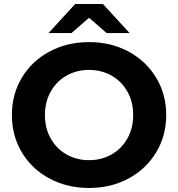

<svg xmlns="http://www.w3.org/2000/svg" viewBox="-20 -921 884 953"><path d="M39 -350Q39 -453 88.5 -535.5Q138 -618 225.5 -665Q313 -712 422 -712Q531 -712 618 -665Q705 -618 755 -535.5Q805 -453 805 -350Q805 -247 755 -164.5Q705 -82 618 -35Q531 12 422 12Q313 12 225.5 -35Q138 -82 88.5 -164.5Q39 -247 39 -350ZM641 -350Q641 -415 612.5 -466Q584 -517 534 -545.5Q484 -574 422 -574Q360 -574 310 -545.5Q260 -517 231.5 -466Q203 -415 203 -350Q203 -285 231.5 -234Q260 -183 310 -154.5Q360 -126 422 -126Q484 -126 534 -154.5Q584 -183 612.5 -234Q641 -285 641 -350ZM509 -757 422 -833 335 -757H221L353 -901H491L623 -757Z"/></svg>

Font: APTA Sans Regular
Style: Bold Italic
Weight: 700
Version: Version 7.200